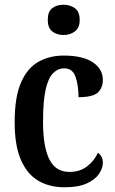

<svg xmlns="http://www.w3.org/2000/svg" viewBox="-20 -782 488 812"><path d="M253 10Q190 10 143 -17Q96 -44 69 -104.5Q42 -165 42 -265Q42 -373 69.5 -434.5Q97 -496 144 -521.5Q191 -547 249 -547Q330 -547 372.5 -518.5Q415 -490 415 -444Q415 -411 394 -391Q373 -371 312 -371Q312 -421 299.5 -457Q287 -493 252 -493Q225 -493 204.5 -472.5Q184 -452 173 -403Q162 -354 162 -266Q162 -162 188.5 -108.5Q215 -55 274 -55Q318 -55 348.5 -78.5Q379 -102 394 -136Q415 -121 415 -94Q415 -71 399 -47Q383 -23 347.5 -6.5Q312 10 253 10ZM249 -634Q220 -634 201 -649Q182 -664 182 -698Q182 -733 201 -747.5Q220 -762 249 -762Q276 -762 296.5 -747.5Q317 -733 317 -698Q317 -664 296.5 -649Q276 -634 249 -634Z"/></svg>

Font: Noto Serif Thai Condensed SemiBold
Style: Regular
Weight: 600
Width: 3
Designer: Monotype Design Team
Foundry: Monotype Imaging Inc.
Version: Version 2.002; ttfautohint (v1.8.4.7-5d5b)